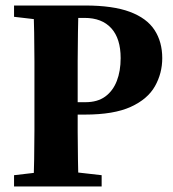

<svg xmlns="http://www.w3.org/2000/svg" viewBox="-20 -677 627 697"><path d="M31 0V-41L160 -56H217L349 -41V0ZM101 0Q103 -46 104 -98Q105 -150 105 -204Q105 -258 105 -310V-350Q105 -401 105 -454.5Q105 -508 104 -559.5Q103 -611 101 -657H265Q264 -612 263 -560Q262 -508 262 -455Q262 -402 262 -350V-296Q262 -250 262 -199.5Q262 -149 263 -98Q264 -47 265 0ZM180 -261V-306H290Q334 -306 362 -326.5Q390 -347 404 -383Q418 -419 418 -466Q418 -537 384 -574.5Q350 -612 287 -612H180V-657H289Q390 -657 451.5 -634Q513 -611 541 -568Q569 -525 569 -466Q569 -411 542.5 -364Q516 -317 454.5 -289Q393 -261 288 -261ZM31 -616V-657H197V-601H160Z"/></svg>

Font: Source Serif 4 36pt
Style: Bold
Weight: 700
Designer: Frank Grießhammer
Foundry: Adobe Systems Incorporated
Version: Version 4.004;hotconv 1.0.116;makeotfexe 2.5.65601